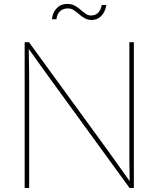

<svg xmlns="http://www.w3.org/2000/svg" viewBox="-20 -938 790 958"><path d="M103 0V-727.5H124.5L526.4 -175.3Q544.9 -149.9 562.7 -124.5Q580.6 -99.1 598.6 -74Q616.7 -48.8 634.8 -23.4H627Q627 -48.8 626.5 -74Q626 -99.1 625.7 -124.5Q625.5 -149.9 625.5 -175.3V-727.5H647.9V0H626.5L225.6 -551.3Q207 -576.7 189 -602.1Q170.9 -627.4 152.8 -652.8Q134.8 -678.2 116.2 -703.6H123.5Q123.5 -678.2 124 -652.8Q124.5 -627.4 125 -602.1Q125.5 -576.7 125.5 -551.3V0ZM438 -838.4Q417.5 -838.4 402.3 -847.2Q387.2 -856 374.5 -867.2Q361.8 -878.4 348.6 -887.2Q335.4 -896 318.4 -896Q294.4 -896 279.3 -881.6Q264.2 -867.2 261.7 -841.8H239.3Q242.2 -875 262.7 -896.7Q283.2 -918.5 314.5 -918.5Q337.4 -918.5 353.3 -909.7Q369.1 -900.9 381.8 -889.6Q394.5 -878.4 406.7 -869.6Q418.9 -860.8 434.1 -860.8Q455.1 -860.8 468.5 -873Q481.9 -885.3 487.8 -913.1H510.7Q504.9 -878.4 485.4 -858.4Q465.8 -838.4 438 -838.4Z"/></svg>

Font: Inter 20pt Thin
Style: Regular
Weight: 250
Version: Version 4.001;git-66647c0bb